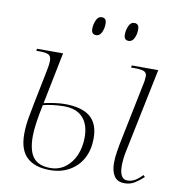

<svg xmlns="http://www.w3.org/2000/svg" viewBox="-83 -809 835 894"><g transform="rotate(10 335.0 -361.5)"><path d="M212 10Q140 10 102.5 -25Q65 -60 65 -135Q65 -174 73 -217.5Q81 -261 86 -286L117 -440Q124 -474 124 -490Q124 -513 111.5 -519.5Q99 -526 69 -526H53L55 -536H178L129 -292Q151 -297 178 -301Q205 -305 228 -305Q308 -305 347.5 -272.5Q387 -240 387 -170Q387 -117 365.5 -76.5Q344 -36 304 -13Q264 10 212 10ZM211 0Q252 0 282 -22.5Q312 -45 328.5 -83Q345 -121 345 -168Q345 -228 315 -261Q285 -294 225 -294Q198 -294 171.5 -290.5Q145 -287 127 -282Q117 -236 111.5 -197Q106 -158 106 -132Q106 -62 131.5 -31Q157 0 211 0ZM564 10Q530 10 515 -13.5Q500 -37 500 -74Q500 -100 505 -131Q510 -162 516 -190L574 -474Q576 -489 576 -497Q576 -513 564 -519.5Q552 -526 518 -526H501L503 -536H628L547 -143Q542 -121 540 -101.5Q538 -82 538 -69Q538 -5 575 -5Q595 -5 611.5 -15Q628 -25 646 -43L653 -35Q633 -16 612 -3Q591 10 564 10ZM468 -646Q458 -646 452 -652Q446 -658 446 -673Q446 -692 454.5 -712.5Q463 -733 481 -733Q491 -733 497 -727Q503 -721 503 -706Q503 -683 494 -664.5Q485 -646 468 -646ZM314 -646Q304 -646 298 -652Q292 -658 292 -673Q292 -692 300.5 -712.5Q309 -733 327 -733Q349 -733 349 -706Q349 -683 340 -664.5Q331 -646 314 -646Z"/></g></svg>

Font: Noto Serif Display SemiCondensed ExtraLight
Style: Italic
Weight: 200
Width: 4
Italic angle: -12°
Designer: Monotype Design Team
Foundry: Monotype Imaging Inc.
Version: Version 2.009